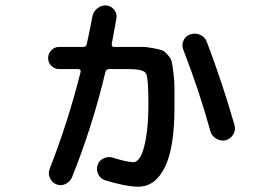

<svg xmlns="http://www.w3.org/2000/svg" viewBox="-20 -663 1040 727"><path d="M776.4 -167Q734.4 -319.3 673.8 -475.6Q667 -493.2 675.3 -510.7Q683.6 -528.3 702.1 -533.2Q720.7 -539.1 738.8 -530.8Q756.8 -522.5 763.7 -502.9Q822.3 -348.6 868.2 -188.5Q873 -169.9 862.8 -153.3Q852.5 -136.7 834 -131.8Q815.4 -127.9 798.3 -138.2Q781.2 -148.4 776.4 -167ZM204.1 -401.4Q187.5 -401.4 174.8 -413.6Q162.1 -425.8 162.1 -442.9Q162.1 -460 174.3 -472.7Q186.5 -485.4 204.1 -485.4H295.9Q306.6 -485.4 308.6 -496.1Q320.3 -549.8 330.1 -601.6Q334 -620.1 349.1 -631.8Q364.3 -643.6 382.8 -642.6Q400.4 -640.6 412.1 -626.5Q423.8 -612.3 420.9 -593.8Q419.9 -587.9 403.3 -497.1Q401.4 -485.4 412.1 -485.4H456.1Q497.1 -485.4 516.6 -485.4Q536.1 -485.4 561 -480.5Q585.9 -475.6 594.7 -472.2Q603.5 -468.8 615.7 -454.6Q627.9 -440.4 630.4 -428.7Q632.8 -417 636.7 -386.7Q640.6 -356.4 640.6 -331.1Q640.6 -305.7 640.6 -255.9Q640.6 -102.5 604 -29.3Q567.4 43.9 503.9 43.9Q457 43.9 377.9 19.5Q360.4 13.7 352.1 -2.9Q343.8 -19.5 349.6 -38.1Q354.5 -54.7 371.6 -63Q388.7 -71.3 406.2 -66.4Q458 -49.8 485.4 -48.8Q499 -48.8 511.7 -69.8Q524.4 -90.8 533.2 -143.1Q542 -195.3 542 -269.5Q542 -367.2 533.2 -384.3Q524.4 -401.4 468.8 -401.4H393.6Q381.8 -401.4 378.9 -389.6Q331.1 -187.5 252.9 7.8Q246.1 24.4 229 33.2Q211.9 42 194.3 35.2Q177.7 29.3 169.4 11.7Q161.1 -5.9 168 -23.4Q238.3 -203.1 285.2 -390.6Q287.1 -400.4 276.4 -401.4Z"/></svg>

Font: Rounded-X Mgen+ 1m medium
Style: Regular
Weight: 500
Designer: [Source Han Sans]
Ryoko NISHIZUKA  (kana & ideographs); Paul D. Hunt (Latin, Greek & Cyrillic); Wenlong ZHANG  (bopomofo
Version: Version 1.059.20150602